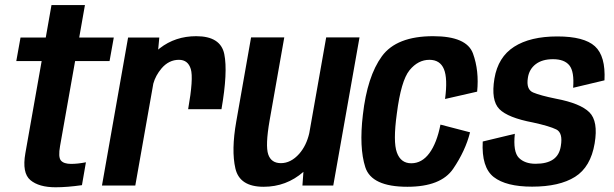

<svg xmlns="http://www.w3.org/2000/svg" viewBox="-20 -746 2468 772"><path d="M203.5 7Q136.5 7 102.2 -21.8Q68 -50.5 82 -130L147.5 -500.5H45.5L62.5 -595H164L187 -725.5H321.5L298.5 -595H437.5L420.5 -500.5H282L221.5 -159Q213.5 -114 225 -100.5Q236.5 -87 266 -87Q292.5 -87 325.5 -93.5L309.5 -1.5Q250.5 7 203.5 7Z M736.5 -307Q758.5 -431 747.2 -468.2Q736 -505.5 699.5 -505.5Q659 -505.5 629.5 -471Q605.5 -442.5 596.5 -410L524 0H390L495 -595H620.5L616 -546.5Q619 -549 622.5 -552Q685 -600.5 769 -600.5Q867 -600.5 881.8 -528.5Q896.5 -456.5 870.5 -307Z M1196 0 1200 -55Q1131.5 5 1040 5Q943.5 5 926.5 -68.5Q909.5 -142 930 -257.5L989.5 -595.5H1123L1064 -261.5Q1046.5 -160.5 1058.5 -125.2Q1070.5 -90 1109.5 -90Q1149.5 -90 1183 -127.5Q1212 -160.5 1223.5 -210.5L1291.5 -595.5H1425.5L1320 0Z M1618 5Q1474 5 1448.8 -73.8Q1423.5 -152.5 1439 -284Q1456.5 -439 1515.5 -519.8Q1574.5 -600.5 1721.5 -600.5Q1856.5 -600.5 1881.8 -530.8Q1907 -461 1898.5 -377.5L1769.5 -348Q1780.5 -430.5 1765 -468Q1749.5 -505.5 1706.5 -505.5Q1661 -505.5 1626.8 -463.8Q1592.5 -422 1575.5 -288.5Q1560 -176 1575.8 -132.8Q1591.5 -89.5 1633.5 -89.5Q1676.5 -89.5 1706.5 -130.2Q1736.5 -171 1751 -245L1870 -214Q1851.5 -140 1802.2 -67.5Q1753 5 1618 5Z M2119.5 4.5Q2015 4.5 1965.2 -34.2Q1915.5 -73 1921 -177L2050 -208Q2042.5 -135.5 2066.2 -111.5Q2090 -87.5 2133.5 -87.5Q2179 -87.5 2204.2 -105Q2229.5 -122.5 2235 -159Q2244 -212 2216.8 -225.5Q2189.5 -239 2123 -253.5Q2022.5 -272.5 1988 -307.2Q1953.5 -342 1968 -430Q1982.5 -516.5 2047.2 -558Q2112 -599.5 2221 -599.5Q2328.5 -599.5 2372 -560Q2415.5 -520.5 2410.5 -423L2284.5 -393Q2289.5 -458 2269.5 -483Q2249.5 -508 2203.5 -508Q2160 -508 2133.8 -487.8Q2107.5 -467.5 2102.5 -433Q2095 -386.5 2123.5 -374.2Q2152 -362 2216 -349Q2313.5 -330.5 2349.8 -294.5Q2386 -258.5 2371 -169.5Q2355 -74.5 2292.2 -35Q2229.5 4.5 2119.5 4.5Z"/></svg>

Font: Anybody SemiBold
Style: Italic
Weight: 600
Italic angle: -10°
Designer: Tyler Finck
Foundry: Etcetera Type Company
Version: Version 1.010; ttfautohint (v1.8.3) -l 8 -r 50 -G 200 -x 14 